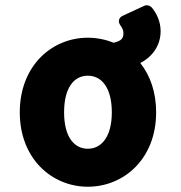

<svg xmlns="http://www.w3.org/2000/svg" viewBox="-20 -671 685 728"><path d="M313 -107C261 -107 223 -152 223 -245C223 -339 261 -384 313 -384C365 -384 404 -339 404 -245C404 -153 365 -107 313 -107ZM447 -612C421 -600 433 -579 437 -574C444 -565 448 -555 448 -545C448 -525 440 -516 411 -509C381 -521 347 -528 313 -528C177 -528 55 -422 55 -245C55 -69 177 37 313 37C450 37 572 -69 572 -245C572 -321 550 -384 512 -432C553 -453 589 -494 589 -553C589 -589 574 -620 556 -642C550 -649 538 -654 527 -649Z"/></svg>

Font: Falling Sky
Style: Blk
Weight: 900
Designer: Paul D. Hunt
Foundry: Adobe Systems Incorporated
Version: Version 1.02